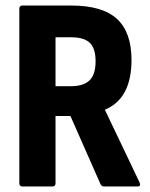

<svg xmlns="http://www.w3.org/2000/svg" viewBox="-20 -675 544 695"><path d="M61 0Q50 0 50 -12V-643Q50 -655 61 -655H237Q351 -655 403.5 -606.5Q456 -558 456 -458Q456 -388 432 -343Q408 -298 360 -278V-277L485 -15Q492 0 477 0H357Q348 0 344 -8L235 -255H181V-12Q181 0 170 0ZM181 -363H236Q283 -363 304.5 -384.5Q326 -406 326 -453Q326 -500 305 -520Q284 -540 238 -540H181Z"/></svg>

Font: Sofia Sans Condensed ExtraBold
Style: Regular
Weight: 800
Designer: Botio Nikoltchev, Ani Petrova
Foundry: lettersoup
Version: Version 4.101